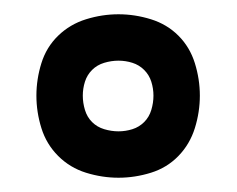

<svg xmlns="http://www.w3.org/2000/svg" viewBox="-20 -791 332 269"><path d="M146 -542Q123 -542 100.5 -549Q78 -556 61.5 -572.5Q45 -589 38 -611.5Q31 -634 31 -657Q31 -680 38 -702.5Q45 -725 61.5 -741Q78 -757 100.5 -764Q123 -771 146 -771Q169 -771 191.5 -764Q214 -757 230 -741Q246 -725 253 -702.5Q260 -680 260 -657Q260 -634 253 -611.5Q246 -589 230 -572.5Q214 -556 191.5 -549Q169 -542 146 -542ZM146 -607Q156 -607 165.5 -610Q175 -613 182 -620Q189 -627 192 -637Q195 -647 195 -657Q195 -667 192 -676.5Q189 -686 182 -693Q175 -700 165.5 -703Q156 -706 146 -706Q136 -706 126 -703Q116 -700 109 -693Q102 -686 99 -676.5Q96 -667 96 -657Q96 -647 99 -637Q102 -627 109 -620Q116 -613 126 -610Q136 -607 146 -607Z"/></svg>

Font: Huly
Style: Regular
Weight: 400
Designer: Belleve Invis
Foundry: Belleve Invis
Version: Version 33.2.5; ttfautohint (v1.8.4)